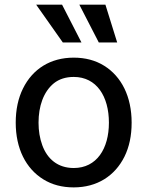

<svg xmlns="http://www.w3.org/2000/svg" viewBox="-20 -803 640 834"><path d="M300.1 11C401.3 11 478.7 -38.4 520.6 -122.5C541.5 -164.8 551.8 -213.8 551.8 -270.2C551.8 -383.5 507.8 -470.5 432.5 -517.4C394.9 -540.8 350.9 -552.6 300.1 -552.6C199.2 -552.6 121.8 -503.6 79.9 -418.7C58.9 -376.4 48.3 -326.7 48.3 -270.2C48.3 -157.7 92.3 -71 168 -24.1C205.6 -0.7 249.6 11 300.1 11ZM300.4 -73.2C230.8 -73.2 185.4 -112.6 163.7 -172.2C152.7 -202.1 147.4 -234.7 147.4 -270.2C147.4 -341.3 168.7 -404.5 214.1 -441.4C236.9 -459.5 265.6 -468.8 300.4 -468.8C399.9 -468.8 453.1 -383.9 453.1 -270.2C453.1 -157 399.9 -73.2 300.4 -73.2ZM333.8 -618.6 249.6 -782.7H137.1L252.8 -618.6ZM489 -618.6 437.9 -782.7H324.6L409.1 -618.6Z"/></svg>

Font: Inter 465
Style: Regular
Weight: 400
Designer: Rasmus Andersson
Foundry: rsms
Version: Version 3.019;Glyphs 3.1.2 (3151)